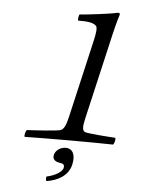

<svg xmlns="http://www.w3.org/2000/svg" viewBox="-61 -746 761 1020"><g transform="rotate(5 320.0 -236.0)"><path d="M312.5 41C283.5 41 258.1 60 252.6 84C246.4 111 269.3 120 285.6 123C303.1 125 315.2 129 310.6 149C306.4 167 274.9 191 223.4 202C221.3 211 221.2 220 225.8 226C284.9 217 340.8 187 354.7 127C366.7 75 350.5 41 312.5 41ZM316.3 -129C305.4 -81.7 297.5 -63 281 -52C268.2 -44 125.1 -36.3 98.6 -35C91.2 -29 85.4 -4 90 2C132.3 1 236.9 0 330.5 0C420.6 0 518.3 1 561 2C568.4 -4 574.2 -29 569.6 -35C544.9 -36.2 414.4 -45 405 -52C391.3 -62 392 -80 403.3 -129L508.1 -583C523.1 -648 536.3 -688 536.3 -688C538 -695 534.6 -698 525.6 -698C486.3 -688 364.1 -674 323.4 -671C319.6 -663 315.2 -644 319.8 -638C360.3 -638 397.4 -637.3 415.8 -618.5C424.2 -609.9 420.3 -579.7 410.7 -538Z"/></g></svg>

Font: Linux Libertine Mono O
Style: Mono Oblique
Weight: 400
Italic angle: -13°
Designer: Philipp H. Poll
Foundry: Philipp H. Poll
Version: Version 5.1.7